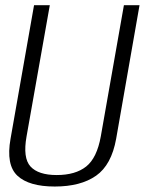

<svg xmlns="http://www.w3.org/2000/svg" viewBox="-20 -694 542 719"><path d="M185 4.5Q282 4.5 339.8 -36Q397.5 -76.5 415 -174.5L502.5 -674.5H444L357.5 -183.5Q343 -102.5 302.8 -70.5Q262.5 -38.5 192.5 -38.5Q123.5 -38.5 94.2 -70.5Q65 -102.5 79.5 -183.5L166.5 -674.5H107.5L19.5 -174.5Q2 -76.5 45.2 -36Q88.5 4.5 185 4.5Z"/></svg>

Font: Anybody SemiCondensed Light
Style: Italic
Weight: 300
Width: 4
Italic angle: -10°
Version: Version 1.113;gftools[0.9.25]